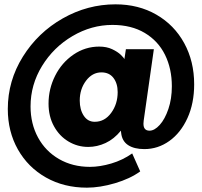

<svg xmlns="http://www.w3.org/2000/svg" viewBox="-20 -719 932 886"><path d="M876 -330Q876 -242 845 -174Q814 -106 761.5 -68.5Q709 -31 646 -31Q599 -31 571 -49.5Q543 -68 539 -106L538 -116Q506 -77 467 -59Q428 -41 387 -41Q338 -41 296 -66Q254 -91 229 -136.5Q204 -182 204 -241Q204 -309 234.5 -369.5Q265 -430 319 -467Q373 -504 438 -504Q472 -504 497.5 -492Q523 -480 537.5 -466Q552 -452 554 -446L561 -492H690L643 -162Q642 -157 642 -148Q642 -116 670 -116Q693 -116 717 -142.5Q741 -169 757 -216Q773 -263 773 -321Q773 -402 741.5 -466Q710 -530 648 -567Q586 -604 499 -604Q402 -604 314.5 -552.5Q227 -501 174 -414.5Q121 -328 121 -228Q121 -148 155.5 -84.5Q190 -21 252.5 15Q315 51 395 51Q441 51 493.5 35.5Q546 20 590 -11L627 72Q580 106 510.5 126.5Q441 147 381 147Q275 147 192 100Q109 53 62.5 -29.5Q16 -112 16 -216Q16 -346 85.5 -457.5Q155 -569 269.5 -634Q384 -699 513 -699Q619 -699 701.5 -651.5Q784 -604 830 -520Q876 -436 876 -330ZM348 -255Q348 -213 366.5 -185Q385 -157 417 -157Q463 -157 493 -198Q523 -239 523 -294Q523 -334 503.5 -359.5Q484 -385 448 -385Q406 -385 377 -346.5Q348 -308 348 -255Z"/></svg>

Font: TypoPRO Montserrat
Style: Italic
Weight: 800
Italic angle: -11.3°
Designer: Julieta Ulanovsky
Foundry: Julieta Ulanovsky
Version: Version 6.001